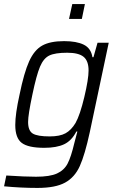

<svg xmlns="http://www.w3.org/2000/svg" viewBox="-35 -720 579 943"><path d="M-15 195 -4 142Q88 148 142 148Q210 148 245 132Q280 116 297 83.5Q314 51 330 -17Q335 -34 345 -74H340Q317 -29 280 -11.5Q243 6 182 6Q104 6 72 -18Q40 -42 40 -106Q40 -161 61 -255Q83 -363 108 -418.5Q133 -474 172 -496Q211 -518 280 -518Q341 -518 376.5 -500.5Q412 -483 419 -439H424L444 -510H499L406 -71Q382 40 357 95.5Q332 151 284.5 177Q237 203 149 203Q67 203 -15 195ZM336 -116Q358 -155 379 -243Q400 -331 400 -374Q400 -421 375.5 -441Q351 -461 295 -461Q236 -461 207.5 -447.5Q179 -434 161.5 -392.5Q144 -351 124 -255Q103 -156 103 -121Q103 -78 126 -64Q149 -50 209 -50Q259 -50 287 -65.5Q315 -81 336 -116ZM304 -627 320 -700H382L367 -627Z"/></svg>

Font: Saira Semi Condensed Light
Style: Italic
Weight: 300
Width: 4
Italic angle: -12°
Designer: Hector Gatti with collaboration of the Omnibus-Type team
Foundry: Omnibus-Type
Version: Version 1.001; ttfautohint (v1.8)